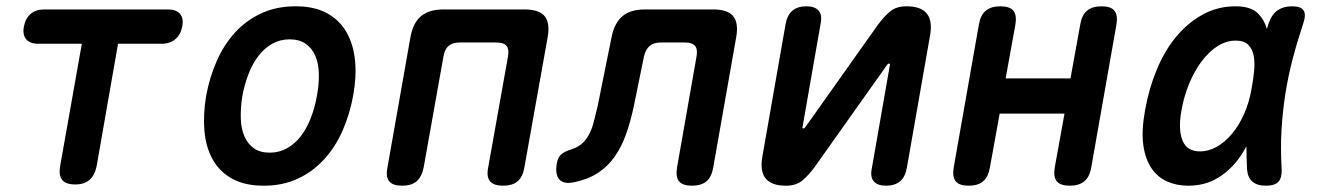

<svg xmlns="http://www.w3.org/2000/svg" viewBox="-20 -580 4240 610"><path d="M240 -441H101Q75 -441 63 -455.5Q51 -470 56 -496Q61 -522 77.5 -536Q94 -550 120 -550H514Q540 -550 552 -536Q564 -522 559 -496Q554 -470 537 -455.5Q520 -441 494 -441H355L287 -52Q281 -23 264.5 -8.5Q248 6 219 6Q189 6 177.5 -8.5Q166 -23 171 -52Z M818 10Q758 10 718 -12Q678 -34 656 -73Q634 -112 629.5 -164Q625 -216 635 -276Q646 -335 669 -387Q692 -439 727.5 -477.5Q763 -516 811 -538Q859 -560 919 -560Q979 -560 1019 -538Q1059 -516 1081 -477.5Q1103 -439 1108 -387.5Q1113 -336 1102 -276Q1091 -216 1068 -164Q1045 -112 1009 -73Q973 -34 925.5 -12Q878 10 818 10ZM837 -95Q867 -95 892 -109Q917 -123 935.5 -147Q954 -171 967 -204Q980 -237 987 -276Q994 -314 993 -347Q992 -380 981.5 -403.5Q971 -427 951 -441Q931 -455 900 -455Q870 -455 845 -441Q820 -427 801.5 -403Q783 -379 770 -346Q757 -313 750 -275Q744 -237 745 -204Q746 -171 756.5 -147Q767 -123 786.5 -109Q806 -95 837 -95Z M1258 10Q1228 10 1216.5 -4Q1205 -18 1211 -48L1284 -462Q1292 -507 1317.5 -528.5Q1343 -550 1389 -550H1647Q1693 -550 1710.5 -528.5Q1728 -507 1720 -462L1646 -48Q1641 -18 1624.5 -4Q1608 10 1578 10Q1549 10 1537 -4Q1525 -18 1531 -48L1594 -401Q1598 -424 1589 -434.5Q1580 -445 1557 -445H1441Q1418 -445 1405.5 -434.5Q1393 -424 1389 -401L1326 -48Q1320 -18 1303.5 -4Q1287 10 1258 10Z M1923 -462Q1932 -507 1957.5 -528.5Q1983 -550 2029 -550H2246Q2292 -550 2309.5 -528.5Q2327 -507 2319 -462L2246 -48Q2241 -18 2224.5 -4Q2208 10 2178 10Q2149 10 2137.5 -4Q2126 -18 2131 -48L2193 -401Q2197 -424 2188 -434.5Q2179 -445 2157 -445H2080Q2057 -445 2044 -434Q2031 -423 2026 -401L1994 -244Q1984 -196 1969.5 -155Q1955 -114 1933 -82.5Q1911 -51 1879.5 -30.5Q1848 -10 1804 -1Q1771 6 1757 -10Q1743 -26 1749 -61Q1752 -79 1762.5 -89Q1773 -99 1797 -106Q1818 -113 1831.5 -126Q1845 -139 1854 -158Q1863 -177 1868 -199Q1873 -221 1879 -244Z M2402 -82 2476 -504Q2481 -532 2497.5 -546Q2514 -560 2542 -560Q2569 -560 2581 -546Q2593 -532 2587 -504L2530 -178Q2529 -175 2529.5 -173.5Q2530 -172 2533 -172Q2535 -172 2536.5 -173.5Q2538 -175 2540 -178L2769 -501Q2789 -528 2808.5 -544Q2828 -560 2860 -560Q2906 -560 2924.5 -537Q2943 -514 2935 -468L2861 -46Q2856 -18 2839.5 -4Q2823 10 2795 10Q2768 10 2756 -4Q2744 -18 2750 -46L2807 -372Q2808 -375 2807 -376.5Q2806 -378 2804 -378Q2802 -378 2800.5 -376.5Q2799 -375 2797 -372L2568 -49Q2548 -22 2528.5 -6Q2509 10 2477 10Q2431 10 2412.5 -13Q2394 -36 2402 -82Z M3057 10Q3028 10 3016.5 -4Q3005 -18 3010 -48L3090 -502Q3095 -532 3112 -546Q3129 -560 3158 -560Q3188 -560 3199.5 -546Q3211 -532 3206 -502L3175 -331H3381L3412 -502Q3417 -532 3433.5 -546Q3450 -560 3480 -560Q3509 -560 3520.5 -546Q3532 -532 3527 -502L3447 -48Q3442 -18 3425 -4Q3408 10 3379 10Q3349 10 3337.5 -4Q3326 -18 3331 -48L3362 -219H3156L3125 -48Q3120 -18 3103.5 -4Q3087 10 3057 10Z M3755 10Q3719 10 3689 -3Q3659 -16 3639 -44.5Q3619 -73 3612.5 -118.5Q3606 -164 3618 -230Q3630 -298 3655 -358.5Q3680 -419 3717 -463.5Q3754 -508 3801.5 -534Q3849 -560 3906 -560Q3954 -560 3977 -537Q3997 -517 4005 -488Q4008 -497 4011 -507Q4021 -535 4039.5 -547.5Q4058 -560 4085 -560Q4113 -560 4121.5 -547Q4130 -534 4121 -507Q4102 -450 4087.5 -395Q4073 -340 4064 -283.5Q4055 -227 4051.5 -167.5Q4048 -108 4052 -42Q4053 -15 4041.5 -2.5Q4030 10 4002 10Q3974 10 3959 -3Q3944 -16 3942 -42Q3940 -80 3940 -115Q3931 -99 3922 -85Q3892 -41 3850.5 -15.5Q3809 10 3755 10ZM3793 -99Q3819 -99 3844.5 -113Q3870 -127 3892.5 -153Q3915 -179 3932 -216.5Q3949 -254 3957 -302Q3962 -329 3964.5 -355.5Q3967 -382 3963 -403Q3959 -424 3946 -437.5Q3933 -451 3906 -451Q3876 -451 3848.5 -433.5Q3821 -416 3798 -385.5Q3775 -355 3758 -314Q3741 -273 3733 -226Q3723 -168 3737 -133.5Q3751 -99 3793 -99Z"/></svg>

Font: Maple Mono NL SemiBold
Style: Italic
Weight: 600
Italic angle: -10°
Monospace: yes
Designer: subframe7536
Version: Version 7.000